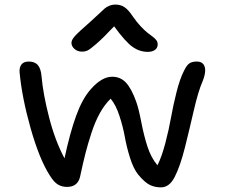

<svg xmlns="http://www.w3.org/2000/svg" viewBox="-20 -892 985 833"><path d="M335.9 -668Q316.4 -668 303.2 -679.7Q290 -691.4 290 -706.1Q290 -718.3 304 -734.4Q317.9 -750.5 371.1 -796.9Q387.2 -811 407.2 -830.1Q427.2 -849.1 434.6 -855.5Q441.9 -861.8 454.1 -866.9Q466.3 -872.1 481 -872.1Q503.4 -872.1 520.3 -860.8Q537.1 -849.6 556.2 -820.8Q573.2 -795.9 591.1 -777.1Q608.9 -758.3 621.1 -749Q633.3 -739.7 643.6 -731.9Q653.8 -724.1 658.9 -716.8Q664.1 -709.5 664.1 -699.2Q664.1 -684.1 652.3 -675.5Q640.6 -667 621.1 -667Q585.4 -667 554.7 -689Q523.9 -710.9 475.1 -777.8Q427.7 -727.5 399.4 -702.9Q371.1 -678.2 360.1 -673.1Q349.1 -668 335.9 -668ZM678.2 -79.1Q651.9 -79.1 630.1 -89.6Q608.4 -100.1 580.1 -133.8Q559.1 -159.7 544.2 -207Q529.3 -254.4 521.5 -298.3Q513.7 -342.3 498 -389.9Q482.4 -437.5 460 -463.9Q434.1 -438.5 413.6 -401.9Q393.1 -365.2 377 -315.9Q360.8 -266.6 350.6 -226.1Q340.3 -185.5 327.1 -124Q316.4 -81.1 271 -81.1Q248.5 -81.1 231 -91.6Q213.4 -102.1 194.8 -132.8Q150.9 -201.7 113 -335Q75.2 -468.3 64.9 -579.1Q63.5 -599.1 73 -612.1Q82.5 -625 105 -625Q131.8 -625 144.8 -608.9Q157.7 -592.8 160.2 -561Q167 -483.4 193.1 -382.3Q219.2 -281.2 259.8 -205.1Q283.7 -316.4 310.3 -389.6Q336.9 -462.9 373 -503.9Q420.9 -559.1 466.8 -559.1Q502 -559.1 525.9 -534.2Q549.8 -509.3 570.8 -451.2Q581.5 -421.9 592.8 -363.3Q604 -304.7 619.6 -256.3Q635.3 -208 663.1 -174.8Q681.6 -211.4 697.3 -271Q712.9 -330.6 722.2 -383.1Q731.4 -435.5 746.1 -493.2Q760.7 -550.8 777.8 -584Q790 -609.4 801.8 -617.2Q813.5 -625 834 -625Q853 -625 862.1 -613.8Q871.1 -602.5 870.1 -583.5Q869.1 -564.5 858.9 -539.1Q839.8 -495.6 821 -413.6Q802.2 -331.5 782 -251Q761.7 -170.4 737.8 -124Q714.8 -79.1 678.2 -79.1Z"/></svg>

Font: Shantell Sans Irregular Bouncy
Style: Regular
Weight: 400
Designer: Stephen Nixon, Anya Danilova, Shantell Martin
Foundry: Arrow Type
Version: Version 1.006;[9816181b4]